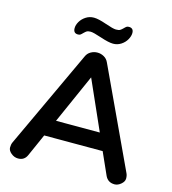

<svg xmlns="http://www.w3.org/2000/svg" viewBox="-129 -1008 1000 1117"><g transform="rotate(15 371.0 -449.5)"><path d="M240.2 -265.1H503.9L372.1 -562ZM664.1 3.9Q624.5 3.9 607.9 -30.8L547.9 -165H195.8L136.2 -30.8Q121.1 3.9 83 3.9Q60.1 3.9 41 -12Q22 -27.8 22 -45.9Q22 -64 27.8 -77.1L304.2 -669.9Q313 -689.9 331.5 -700.4Q350.1 -710.9 371.1 -710.9Q392.1 -710.9 410.6 -700.4Q429.2 -689.9 438 -669.9L714.8 -77.1Q721.2 -64 721.2 -45.9Q721.2 -27.8 702.6 -12Q684.1 3.9 664.1 3.9ZM508.8 -902.8Q537.1 -902.8 537.1 -873Q537.1 -854 525.1 -833Q513.2 -812 491.7 -798.1Q470.2 -784.2 444.1 -784.2Q418 -784.2 367.7 -801Q317.4 -817.9 301.5 -817.9Q285.6 -817.9 278.3 -813.5Q271 -809.1 261.7 -799.6Q252.4 -790 247.3 -786.6Q242.2 -783.2 232.9 -783.2Q205.1 -783.2 205.1 -814Q205.1 -833 217 -853.5Q229 -874 250.5 -887.9Q272 -901.9 298.8 -901.9Q325.7 -901.9 373.8 -885Q421.9 -868.2 439 -868.2Q456.1 -868.2 463.6 -872.6Q471.2 -877 480.5 -886.5Q489.7 -896 494.9 -899.4Q500 -902.8 508.8 -902.8Z"/></g></svg>

Font: Nunito-Bold
Style: Bold
Weight: 700
Designer: Vernon Adams
Foundry: newtypography
Version: Version 3.000